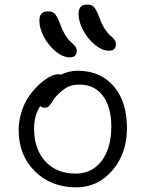

<svg xmlns="http://www.w3.org/2000/svg" viewBox="-20 -825 632 833"><path d="M453.1 -605Q422.9 -605 391.6 -630.9Q360.4 -656.7 340.6 -694.1Q320.8 -731.4 320.8 -765.1Q320.8 -805.2 357.9 -805.2Q377.4 -805.2 387.7 -794.4Q397.9 -783.7 412.1 -747.1Q421.9 -718.8 435.3 -698.7Q448.7 -678.7 458.7 -670.7Q468.8 -662.6 475.8 -653.6Q482.9 -644.5 482.9 -633.8Q482.9 -605 453.1 -605ZM283.2 -576.2Q252.9 -576.2 221.7 -601.8Q190.4 -627.4 170.7 -664.8Q150.9 -702.1 150.9 -735.8Q150.9 -775.9 188 -775.9Q207.5 -775.9 217.8 -765.1Q228 -754.4 242.2 -717.8Q250 -694.8 260.5 -677.2Q271 -659.7 279.8 -650.6Q288.6 -641.6 296.4 -634.5Q304.2 -627.4 308.6 -620.6Q313 -613.8 313 -605Q313 -576.2 283.2 -576.2ZM311 -12.2Q201.7 -12.2 131.3 -82Q61 -151.9 61 -259.8Q61 -303.2 74.7 -343.8Q88.4 -384.3 108.9 -412.1Q129.4 -439.9 153.1 -461.2Q176.8 -482.4 197.3 -492.7Q217.8 -502.9 231 -502.9Q241.2 -502.9 244.1 -501Q279.3 -518.1 316.9 -518.1Q415.5 -518.1 473.1 -451.2Q530.8 -384.3 530.8 -270Q530.8 -159.7 467.8 -85.9Q404.8 -12.2 311 -12.2ZM127.9 -267.1Q127.9 -177.7 176.8 -124.8Q225.6 -71.8 308.1 -71.8Q379.4 -71.8 421.1 -127.2Q462.9 -182.6 462.9 -275.9Q462.9 -360.8 426.3 -409.4Q389.6 -458 325.2 -458Q293.9 -458 273.4 -447.5Q252.9 -437 230 -414.1Q217.8 -401.9 208 -386.2Q198.2 -370.6 191.9 -364.3Q185.5 -357.9 173.8 -357.9Q160.6 -357.9 154.8 -365.2Q127.9 -324.7 127.9 -267.1Z"/></svg>

Font: Shantell Sans Bouncy
Style: Regular
Weight: 300
Designer: Stephen Nixon, Anya Danilova, Shantell Martin
Foundry: Arrow Type
Version: Version 1.006;[9816181b4]